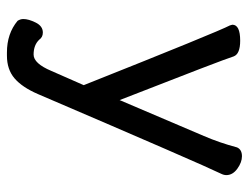

<svg xmlns="http://www.w3.org/2000/svg" viewBox="-100 -430 701 540"><g transform="rotate(90 250.0 -160.5)"><path d="M137 170Q176 170 201 148.5Q226 127 245 83Q443 -379 469 -432Q473 -440 473 -447Q473 -465 455 -478Q437 -491 420 -491Q401 -491 395 -477Q382 -428 363 -384L262 -147Q149 -436 139 -468Q132 -486 95 -486Q50 -486 50 -464L52 -457Q70 -423 220 -46L180 45Q159 95 134 95Q107 95 92 79Q85 69 72 69Q54 69 44 89Q34 109 34 124Q34 132 39 140Q75 170 128 170Z"/></g></svg>

Font: LXGW WenKai Mono Medium
Style: Regular
Weight: 500
Monospace: yes
Designer: LXGW / Fontworks Inc.
Foundry: LXGW / Fontworks Inc.
Version: Version 1.520; June 14, 2025